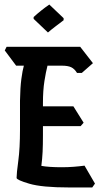

<svg xmlns="http://www.w3.org/2000/svg" viewBox="-20 -845 438 845"><path d="M284 -20Q165 -20 109 -36.5Q53 -53 53 -62Q53 -82 60.5 -137Q68 -192 68 -275V-402Q69 -460 74 -497.5Q79 -535 85 -556H51L1 -623L9 -639H333L389 -567L340 -524H319Q308 -542 293.5 -549Q279 -556 252 -556H189Q182 -529 175.5 -488Q169 -447 169 -391V-377H303L348 -305L335 -290H169V-250Q169 -207 167.5 -176.5Q166 -146 162 -115Q178 -112 201 -110.5Q224 -109 252 -109Q279 -109 304.5 -111Q330 -113 352 -116L398 -37L386 -20ZM191 -702 128 -762V-770Q142 -783 160 -797.5Q178 -812 197 -825L260 -765V-756Q243 -743 224.5 -729Q206 -715 191 -702Z"/></svg>

Font: Jaini Purva
Style: Regular
Weight: 400
Designer: Maithili Shingre, Girish Dalvi (Devanagari), Taresh Vohra (Latin)
Foundry: Ek Type
Version: Version 2.000; ttfautohint (v1.8.4.7-5d5b)